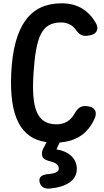

<svg xmlns="http://www.w3.org/2000/svg" viewBox="-20 -816 630 1163"><path d="M515 -172 506 -173C471 -177 451 -162 433 -130C408 -86 373 -63 322 -63C204 -63 169 -159 183 -372C198 -589 229 -680 350 -680C389 -680 418 -664 438 -637C459 -608 478 -594 513 -600L525 -602C564 -609 582 -638 561 -676C519 -749 454 -796 353 -796C163 -796 62 -662 48 -372C36 -111 105 24 262 45C258 54 253 64 248 73C236 92 231 107 236 129C241 150 261 155 297 165C323 173 336 187 336 203C338 227 310 235 277 238C236 241 215 254 219 283C224 312 245 330 283 326C371 318 451 282 445 199C441 140 394 100 322 89C328 75 335 60 342 47C444 39 514 -8 554 -100C571 -139 553 -167 515 -172Z"/></svg>

Font: 寒蝉团圆体 Round
Style: Regular
Weight: 500
Designer: 寒蝉字型
Version: Version 2.700;Glyphs 3.1.1 (3135)